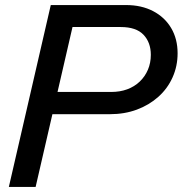

<svg xmlns="http://www.w3.org/2000/svg" viewBox="-20 -740 723 760"><path d="M15 0 181 -720H479Q540 -720 586 -696Q632 -672 657.5 -629Q683 -586 683 -529Q683 -478 663 -433.5Q643 -389 606.5 -356.5Q570 -324 521.5 -306Q473 -288 415 -288H162L182 -376H420Q455 -376 483.5 -386.5Q512 -397 533 -417Q554 -437 565.5 -464Q577 -491 577 -523Q577 -572 548 -602.5Q519 -633 458 -633H267L121 0Z"/></svg>

Font: Instrument Sans Medium
Style: Italic
Weight: 500
Italic angle: -13°
Designer: Rodrigo Fuenzalida
Foundry: fragTYPE
Version: Version 1.000;gftools[0.9.28]